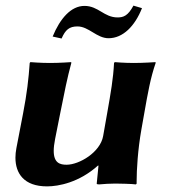

<svg xmlns="http://www.w3.org/2000/svg" viewBox="-20 -653 631 683"><path d="M398.3 -591C349.8 -591 330.2 -632 280.5 -632C232.5 -632 193.6 -587 167.3 -523L199.1 -516C212.5 -547 226.6 -559 255.6 -559C295.7 -559 324.1 -517 366.2 -517C417.2 -517 459.8 -560 485.1 -624L454.7 -633C435.3 -597 419.3 -591 398.3 -591ZM328.4 -64H330.4L324.1 0C323.7 2 326.5 3 332.5 3C346.1 1.3 376.1 0 390.6 0C403.2 0 450.9 1 463.5 3L466.1 0C466.1 -2 466 -4 466 -6.1C466 -49.8 470.3 -120.4 482.9 -192L493 -249C506.2 -324 515.4 -376 533.7 -429L533.2 -432C533.2 -432 490.7 -429 455.7 -429C421.7 -429 388.2 -432 388.2 -432L385.7 -429C382.8 -373 374.4 -325 361 -249L346.9 -169C336.6 -111 261.7 -67 216.9 -67C193.1 -67 171.1 -73.3 171.1 -116.5C171.1 -127.9 172.7 -141.9 176.1 -159L194 -249C208.9 -324 219.6 -377.5 233.7 -429L233.2 -432C233.2 -432 192.7 -429 157.7 -429C123.7 -429 88.2 -432 88.2 -432L85.7 -429C81.7 -372 75.9 -321 62 -249L38.3 -126C36.1 -114.5 34.9 -103.1 34.9 -92.1C34.9 -36.6 64.8 10 147.3 10C188.3 10 261.8 -4 328.4 -64Z"/></svg>

Font: Linux Biolinum O 
Style: Bold Italic
Weight: 700
Designer: Philipp H. Poll
Foundry: Philipp H. Poll
Version: Version 1.3.2